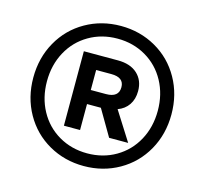

<svg xmlns="http://www.w3.org/2000/svg" viewBox="-105 -834 1028 964"><g transform="rotate(15 409.0 -352.0)"><path d="M768 -352Q768 -249 721 -165.5Q674 -82 591.5 -35Q509 12 409 12Q309 12 226.5 -35Q144 -82 97 -165.5Q50 -249 50 -352Q50 -455 97 -538.5Q144 -622 226.5 -669Q309 -716 409 -716Q509 -716 591.5 -669Q674 -622 721 -538.5Q768 -455 768 -352ZM697 -352Q697 -437 660 -505Q623 -573 557 -611.5Q491 -650 409 -650Q327 -650 261 -611.5Q195 -573 158 -505Q121 -437 121 -352Q121 -267 158 -199Q195 -131 261 -92.5Q327 -54 409 -54Q491 -54 557 -92.5Q623 -131 660 -199Q697 -267 697 -352ZM500 -308 595 -158H496L417 -293H345V-158H261V-545H438Q503 -545 539.5 -511.5Q576 -478 576 -422Q576 -380 556 -350.5Q536 -321 500 -308ZM345 -470V-366H424Q490 -366 490 -419Q490 -470 424 -470Z"/></g></svg>

Font: CBA Beacon Sans Bold
Style: Regular
Weight: 700
Designer: Wei Huang
Foundry: Wei Huang
Version: Version 1.002